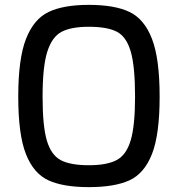

<svg xmlns="http://www.w3.org/2000/svg" viewBox="-20 -763 730 789"><path d="M55 -366Q55 -522 87 -603.5Q119 -685 180 -714Q241 -743 345 -743Q451 -743 512 -714Q573 -685 604.5 -603.5Q636 -522 636 -366Q636 -210 604.5 -130Q573 -50 512 -22Q451 6 345 6Q240 6 179 -22Q118 -50 86.5 -130Q55 -210 55 -366ZM535 -366Q535 -491 517 -552Q499 -613 459.5 -633Q420 -653 345 -653Q273 -653 233.5 -632.5Q194 -612 174.5 -551Q155 -490 155 -366Q155 -245 172.5 -185.5Q190 -126 229.5 -105Q269 -84 345 -84Q419 -84 459 -105Q499 -126 517 -186Q535 -246 535 -366Z"/></svg>

Font: Exo Medium
Style: Regular
Weight: 500
Designer: Natanael Gama
Foundry: Natanael Gama
Version: Version 1.500; ttfautohint (v1.6)